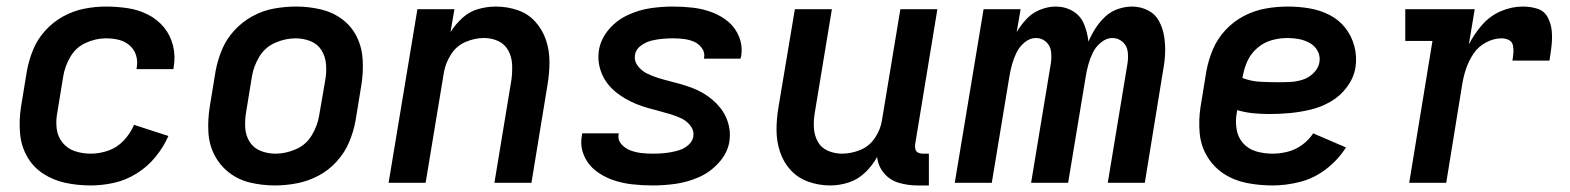

<svg xmlns="http://www.w3.org/2000/svg" viewBox="-20 -558 4792 586"><path d="M257 8Q292 8 328 0Q364 -8 397 -28.5Q430 -49 454.5 -79Q479 -109 494 -143L389 -177Q378 -151 358 -129.5Q338 -108 311 -98.5Q284 -89 257 -89Q232 -89 209 -96.5Q186 -104 171 -122.5Q156 -141 153 -165.5Q150 -190 155 -215L173 -325Q178 -356 195 -385Q212 -414 242.5 -427.5Q273 -441 303 -441Q324 -441 342.5 -436.5Q361 -432 375.5 -419.5Q390 -407 395.5 -388.5Q401 -370 397 -350V-347H509Q510 -350 510 -353Q516 -387 508 -419Q500 -451 480 -475Q460 -499 431.5 -513.5Q403 -528 370 -533Q337 -538 303 -538Q271 -538 237.5 -531.5Q204 -525 173 -508Q142 -491 118 -464.5Q94 -438 81 -406Q68 -374 62 -341L44 -231Q38 -192 41 -153Q44 -114 62 -81.5Q80 -49 111 -28.5Q142 -8 179.5 0Q217 8 257 8Z M819 8Q852 8 886 1.5Q920 -5 951.5 -21.5Q983 -38 1007.5 -65Q1032 -92 1045.5 -124Q1059 -156 1065 -189L1083 -299Q1089 -337 1087 -375Q1085 -413 1069 -445.5Q1053 -478 1024 -499.5Q995 -521 958.5 -529.5Q922 -538 884 -538Q851 -538 817 -532Q783 -526 751.5 -509Q720 -492 695.5 -465.5Q671 -439 657.5 -406.5Q644 -374 638 -341L620 -231Q614 -193 616 -155Q618 -117 634.5 -85Q651 -53 679.5 -31Q708 -9 744.5 -0.5Q781 8 819 8ZM821 -89Q797 -89 775.5 -97.5Q754 -106 742 -125Q730 -144 728.5 -167.5Q727 -191 731 -215L749 -325Q754 -356 771.5 -385Q789 -414 820 -427.5Q851 -441 882 -441Q906 -441 927.5 -432.5Q949 -424 961 -405Q973 -386 975 -362.5Q977 -339 973 -315L954 -205Q949 -174 931.5 -145Q914 -116 883 -102.5Q852 -89 821 -89Z M1166 0H1279L1335 -338Q1340 -366 1356.5 -392Q1373 -418 1401 -430Q1429 -442 1457 -442Q1481 -442 1501 -432.5Q1521 -423 1531.5 -403.5Q1542 -384 1543 -361Q1544 -338 1541 -315L1489 0H1602L1651 -299Q1657 -334 1657 -369Q1657 -404 1646.5 -435.5Q1636 -467 1614 -491.5Q1592 -516 1560 -527Q1528 -538 1493 -538Q1467 -538 1440 -530.5Q1413 -523 1391.5 -503.5Q1370 -484 1355 -460L1367 -530H1254Z M1972 8Q2007 8 2042.5 3Q2078 -2 2112.5 -17Q2147 -32 2173.5 -61Q2200 -90 2206 -125Q2209 -145 2206.5 -163Q2204 -181 2197 -197.5Q2190 -214 2179 -228Q2168 -242 2154.5 -253.5Q2141 -265 2125.5 -274Q2110 -283 2093 -289.5Q2076 -296 2058.5 -301Q2041 -306 2023 -310.5Q2005 -315 1987.5 -320.5Q1970 -326 1954 -334Q1938 -342 1926.5 -357Q1915 -372 1918 -391Q1918 -391 1918 -391Q1918 -391 1918 -391Q1921 -408 1936.5 -419Q1952 -430 1968.5 -434Q1985 -438 2001.5 -439.5Q2018 -441 2034 -441Q2051 -441 2067 -439Q2083 -437 2097.5 -431Q2112 -425 2122 -411.5Q2132 -398 2129 -382Q2129 -380 2128 -379H2240Q2241 -383 2242 -386Q2247 -417 2236 -445Q2225 -473 2203 -491.5Q2181 -510 2153 -520.5Q2125 -531 2095 -534.5Q2065 -538 2034 -538Q2000 -538 1965.5 -533Q1931 -528 1897 -512.5Q1863 -497 1838.5 -468.5Q1814 -440 1808 -405Q1805 -386 1807.5 -367.5Q1810 -349 1817 -332.5Q1824 -316 1835 -302Q1846 -288 1859.5 -277Q1873 -266 1888.5 -257Q1904 -248 1921 -241Q1938 -234 1955.5 -229Q1973 -224 1990.5 -219.5Q2008 -215 2026 -209.5Q2044 -204 2060 -196.5Q2076 -189 2087.5 -174Q2099 -159 2096 -140Q2093 -126 2081 -115.5Q2069 -105 2055.5 -100.5Q2042 -96 2028 -93.5Q2014 -91 2000 -90Q1986 -89 1972 -89Q1954 -89 1937 -91Q1920 -93 1904 -99Q1888 -105 1876.5 -118Q1865 -131 1868 -149L1869 -151H1757Q1756 -148 1756 -144Q1750 -113 1762 -84.5Q1774 -56 1797.5 -37.5Q1821 -19 1849.5 -9Q1878 1 1909 4.5Q1940 8 1972 8Z M2514 8Q2542 8 2570 -1Q2598 -10 2620.5 -31.5Q2643 -53 2657 -79Q2660 -51 2678 -29.5Q2696 -8 2723.5 0Q2751 8 2780 8H2815V-89H2796Q2789 -89 2782.5 -92Q2776 -95 2774 -102Q2772 -109 2773 -117L2841 -530H2728L2672 -192Q2668 -164 2651 -138Q2634 -112 2606 -100.5Q2578 -89 2550 -89Q2527 -89 2506.5 -98Q2486 -107 2475.5 -126.5Q2465 -146 2464 -169Q2463 -192 2467 -215L2519 -530H2406L2356 -231Q2350 -196 2350 -161.5Q2350 -127 2360.5 -95Q2371 -63 2393 -39Q2415 -15 2447 -3.5Q2479 8 2514 8Z M2894 0H3007L3061 -326Q3064 -344 3069 -362Q3074 -380 3082.5 -397.5Q3091 -415 3107 -428.5Q3123 -442 3142 -442Q3160 -442 3173 -430Q3186 -418 3188 -399.5Q3190 -381 3187 -363L3127 0H3240L3294 -326Q3297 -344 3302 -362Q3307 -380 3315.5 -397.5Q3324 -415 3340.5 -428.5Q3357 -442 3375 -442Q3393 -442 3406.5 -430Q3420 -418 3422 -399.5Q3424 -381 3421 -363L3361 0H3474L3530 -344Q3535 -370 3536 -396Q3537 -422 3533 -447Q3529 -472 3517.5 -493.5Q3506 -515 3483.5 -526.5Q3461 -538 3435 -538Q3414 -538 3392 -530.5Q3370 -523 3353 -507Q3336 -491 3323.5 -471.5Q3311 -452 3302 -431Q3299 -459 3288.5 -484.5Q3278 -510 3254.5 -524Q3231 -538 3202 -538Q3179 -538 3155 -528.5Q3131 -519 3113.5 -500.5Q3096 -482 3083 -460L3095 -530H2982Z M3864 8Q3906 8 3948.5 -3Q3991 -14 4027.5 -42Q4064 -70 4088 -108L3988 -151Q3975 -131 3954.5 -116Q3934 -101 3910.5 -95Q3887 -89 3864 -89Q3838 -89 3814 -96Q3790 -103 3774 -121Q3758 -139 3754 -164.5Q3750 -190 3755 -215L3756 -222Q3779 -215 3804 -212.5Q3829 -210 3854 -210Q3886 -210 3917.5 -213Q3949 -216 3980.5 -223.5Q4012 -231 4041.5 -248Q4071 -265 4091.5 -293Q4112 -321 4117 -352Q4122 -386 4113.5 -417.5Q4105 -449 4085.5 -473.5Q4066 -498 4037.5 -512.5Q4009 -527 3976.5 -532.5Q3944 -538 3910 -538Q3877 -538 3843 -532Q3809 -526 3777 -509.5Q3745 -493 3720 -466Q3695 -439 3681.5 -406.5Q3668 -374 3662 -341L3644 -231Q3638 -191 3641.5 -152Q3645 -113 3664.5 -80.5Q3684 -48 3715.5 -27.5Q3747 -7 3785.5 0.5Q3824 8 3864 8ZM3883 -307Q3854 -307 3826 -308.5Q3798 -310 3772 -320L3773 -325Q3777 -349 3787.5 -372Q3798 -395 3818 -412Q3838 -429 3862 -435.5Q3886 -442 3910 -442Q3928 -442 3945.5 -438.5Q3963 -435 3978 -426.5Q3993 -418 4001.5 -402.5Q4010 -387 4007 -368Q4004 -350 3989.5 -335.5Q3975 -321 3956.5 -315Q3938 -309 3919.5 -308Q3901 -307 3883 -307Z M4281 0H4394L4443 -302Q4447 -326 4455 -349.5Q4463 -373 4477.5 -394.5Q4492 -416 4515.5 -428.5Q4539 -441 4563 -441Q4575 -441 4585 -436Q4595 -431 4597.5 -420Q4600 -409 4599 -397Q4598 -385 4596 -373H4709Q4713 -396 4715.5 -419Q4718 -442 4716 -464Q4714 -486 4703.5 -505.5Q4693 -525 4672 -531.5Q4651 -538 4628 -538Q4594 -538 4561 -524Q4528 -510 4503.5 -482Q4479 -454 4463 -422L4481 -530H4269V-433H4352Z"/></svg>

Font: Iosevka Sparkle Semibold
Style: Italic
Weight: 600
Italic angle: -9°
Designer: Belleve Invis
Foundry: Belleve Invis
Version: Version 4.5.0; ttfautohint (v1.8.3)